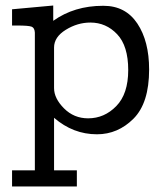

<svg xmlns="http://www.w3.org/2000/svg" viewBox="-20 -484 601 699"><path d="M23.9 136.2H106.9V-365.2Q106 -382.3 95.5 -386.7Q85 -391.1 42 -391.1H23.9V-450.2L173.8 -463.9V-408.2Q250.5 -462.9 355 -462.9Q356 -462.9 356.9 -462.9Q437 -462.9 480 -398.4Q522.9 -334 522.9 -231Q522.9 -108.9 466.1 -52Q409.2 4.9 333 4.9Q246.1 4.9 176.8 -55.2V136.2H259.8V194.8H23.9ZM176.8 -163.1Q176.8 -126 212.9 -89.6Q249 -53.2 300.8 -53.2Q359.9 -53.2 403.3 -97.7Q446.8 -142.1 446.8 -229Q446.8 -316.9 406.5 -359.4Q366.2 -401.9 309.1 -401.9Q262.2 -401.9 219.5 -375.5Q176.8 -349.1 176.8 -311Z"/></svg>

Font: CMU Concrete
Style: Roman
Weight: 500
Version: Version 0.7.0